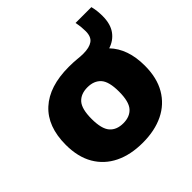

<svg xmlns="http://www.w3.org/2000/svg" viewBox="-181 -858 1028 1028"><g transform="rotate(-45 333.0 -344.0)"><path d="M333.5 10.5Q242 10.5 174.8 -22.2Q107.5 -55 70.5 -118.2Q33.5 -181.5 33.5 -273.5Q33.5 -412 113 -484.8Q192.5 -557.5 340 -557.5Q375.5 -557.5 400.5 -554.8Q425.5 -552 445.5 -552Q491 -552 515.2 -569Q539.5 -586 539.5 -628.5Q539.5 -643 538 -659.2Q536.5 -675.5 532 -698H652Q657.5 -676 659.2 -657.8Q661 -639.5 661 -621.5Q661 -562 635 -525.5Q609 -489 563.5 -474.5Q633 -402 633 -274Q633 -182 596 -118.5Q559 -55 491.8 -22.2Q424.5 10.5 333.5 10.5ZM333.5 -137Q383.5 -137 410.2 -167.5Q437 -198 437 -273.5Q437 -349.5 410 -379.5Q383 -409.5 333.5 -409.5Q283.5 -409.5 256.5 -379.5Q229.5 -349.5 229.5 -274Q229.5 -198.5 256.2 -167.8Q283 -137 333.5 -137Z"/></g></svg>

Font: Encode Sans SmExp XBd
Style: Regular
Weight: 800
Width: 6
Designer: Multiple Designers
Foundry: Impallari Type
Version: Version 3.002; ttfautohint (v1.8.3) -l 8 -r 50 -G 200 -x 14 